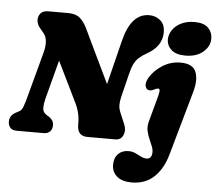

<svg xmlns="http://www.w3.org/2000/svg" viewBox="-62 -797 1245 1104"><g transform="rotate(5 561.0 -244.5)"><path d="M201 -194.5Q194.5 -168.5 194.2 -143.8Q194 -119 218.5 -104L230.5 -97Q242 -89.5 250.2 -78Q258.5 -66.5 258.5 -50Q258.5 -25.5 244.8 -12.8Q231 0 209 0H55Q27 0 15.5 -13.8Q4 -27.5 4 -48Q4 -85 39.5 -103L60.5 -114.5Q73 -121 81.8 -145.8Q90.5 -170.5 99.5 -205L168 -460.5Q177.5 -494.5 175.8 -524.8Q174 -555 156.5 -574.5L138 -597Q119.5 -617.5 117.5 -641.5Q115.5 -665.5 129.8 -682.8Q144 -700 174.5 -700H288.5Q334 -700 357.8 -679.2Q381.5 -658.5 399 -622Q435.5 -547.5 473.2 -467Q511 -386.5 547.5 -312.5L611.5 -570Q651 -728.5 755.5 -728.5Q793 -728.5 820.2 -705Q847.5 -681.5 846.5 -634.5Q845 -555.5 760.5 -508.5Q733 -493 716 -477.5Q699 -462 688 -439.8Q677 -417.5 668.5 -382L634.5 -244Q628.5 -218 628.8 -198Q629 -178 639.5 -153.5L666 -90.5Q680 -57.5 667.5 -28.8Q655 0 623 0H461Q401.5 0 402.5 -68.5Q404 -131.5 375 -189.5Q360 -219.5 330.2 -281.5Q300.5 -343.5 261 -423ZM980.5 -515Q928 -515 901 -539Q874 -563 873.5 -598.5Q873.5 -627.5 891 -653.5Q908.5 -679.5 941 -695.8Q973.5 -712 1019 -712Q1071.5 -712 1096.8 -687Q1122 -662 1122 -624.5Q1122 -581 1084 -548Q1046 -515 980.5 -515ZM1045 -310.5 941 58Q917 143.5 866.2 191Q815.5 238.5 737.5 238.5Q681.5 238.5 652 213Q622.5 187.5 622.5 146.5Q622.5 106 645.2 83.2Q668 60.5 705 60.5Q726.5 60.5 744.2 68.8Q762 77 778.2 85.5Q794.5 94 811 94Q837 94 841 64.5Q844 45.5 836.5 25.2Q829 5 818.8 -17.5Q808.5 -40 803.2 -65Q798 -90 805.5 -118.5L843 -256.5Q850 -282.5 851.8 -297.5Q853.5 -312.5 841.5 -312.5Q833.5 -312.5 817.5 -304Q799.5 -294.5 785.5 -300Q772.5 -304.5 769.2 -323.5Q766 -342.5 782 -370.5Q808 -413.5 855 -443Q902 -472.5 958 -472.5Q1028.5 -472.5 1047 -428Q1065.5 -383.5 1045 -310.5Z"/></g></svg>

Font: Fraunces 72pt S100 Black
Style: Italic
Weight: 900
Italic angle: -16°
Version: Version 1.000; ttfautohint (v1.8.3)